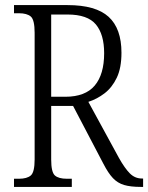

<svg xmlns="http://www.w3.org/2000/svg" viewBox="-20 -734 582 754"><path d="M35 0V-32H54Q86 -32 101 -45Q116 -58 116 -108V-605Q116 -656 101 -669Q86 -682 54 -682H35V-714H245Q356 -714 406.5 -668Q457 -622 457 -527Q457 -467 438.5 -428.5Q420 -390 390.5 -367.5Q361 -345 327 -334L447 -114Q470 -73 490 -53Q510 -33 537 -33H542V0H533Q493 0 467.5 -7.5Q442 -15 423.5 -34.5Q405 -54 386 -91L267 -318H181V-108Q181 -58 195.5 -45Q210 -32 243 -32H262V0ZM236 -354Q315 -354 352 -398Q389 -442 389 -525Q389 -599 356.5 -638Q324 -677 245 -677H181V-354Z"/></svg>

Font: Noto Serif Condensed Light
Style: Regular
Weight: 300
Width: 3
Designer: Monotype Design Team
Foundry: Monotype Imaging Inc.
Version: Version 2.013